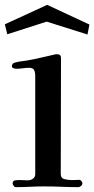

<svg xmlns="http://www.w3.org/2000/svg" viewBox="-22 -769 388 790"><path d="M317 -15Q317 -9 311.5 -4Q306 1 300 1Q265 1 230 -0.5Q195 -2 160 -2Q131 -2 101.5 -0.5Q72 1 42 1Q38 1 34 -4.5Q30 -10 30 -14Q30 -26 41 -27Q53 -29 66 -28Q79 -27 92 -27Q104 -27 113.5 -33.5Q123 -40 123 -53V-457Q123 -471 118.5 -480.5Q114 -490 98 -490Q85 -490 71.5 -488Q58 -486 44 -486Q40 -486 33.5 -488.5Q27 -491 27 -496Q27 -508 38 -511Q51 -515 64 -516.5Q77 -518 89 -520Q118 -525 145 -531.5Q172 -538 200 -544Q203 -545 206 -545.5Q209 -546 212 -546Q229 -546 229 -531Q229 -412 228.5 -292.5Q228 -173 228 -53Q228 -35 244.5 -31.5Q261 -28 274 -28Q282 -28 289.5 -28.5Q297 -29 304 -29Q309 -29 313 -24Q317 -19 317 -15ZM346 -668 338 -627 170 -680 8 -628 -2 -669 172 -749Z"/></svg>

Font: Kaisei Opti Medium
Style: Regular
Weight: 500
Designer: Font-Kai, 金井和夫
Foundry: KAZUO KANAI
Version: Version 5.003